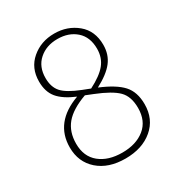

<svg xmlns="http://www.w3.org/2000/svg" viewBox="-163 -788 855 912"><g transform="rotate(-30 264.5 -332.0)"><path d="M264 -22Q340 -22 387 -60Q434 -98 434 -169Q434 -232 401 -265Q368 -298 285 -331L245 -347Q165 -318 129.5 -275.5Q94 -233 94 -168Q94 -98 140.5 -60Q187 -22 264 -22ZM124 -511Q124 -462 149.5 -433Q175 -404 246 -376L287 -360Q350 -392 378 -426.5Q406 -461 406 -510Q406 -574 366.5 -609Q327 -644 265 -644Q204 -644 164 -608.5Q124 -573 124 -511ZM317 -348Q399 -314 434.5 -275Q470 -236 470 -169Q470 -87 412.5 -38.5Q355 10 263 10Q170 10 114.5 -39Q59 -88 59 -168Q59 -305 210 -360Q146 -387 117.5 -421.5Q89 -456 89 -512Q89 -586 140.5 -630Q192 -674 265 -674Q337 -674 389 -631Q441 -588 441 -511Q441 -458 411.5 -420Q382 -382 317 -348Z"/></g></svg>

Font: FiraSans
Style: Regular
Weight: 200
Designer: Carrois Corporate & Edenspiekermann AG
Foundry: Carrois Corporate GbR & Edenspiekermann AG
Version: Version 3.106;PS 003.106;hotconv 1.0.70;makeotf.lib2.5.58329